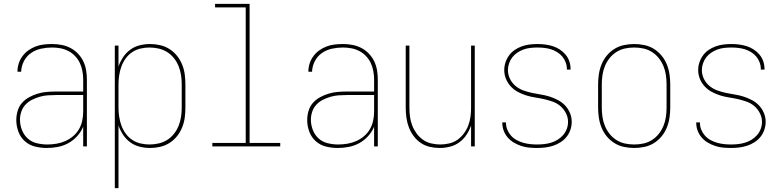

<svg xmlns="http://www.w3.org/2000/svg" viewBox="-20 -755 4040 990"><path d="M221 8Q190 8 160 0.5Q130 -7 107.5 -27.5Q85 -48 74.5 -77Q64 -106 64 -136Q64 -160 71 -183.5Q78 -207 93.5 -224.5Q109 -242 130 -253.5Q151 -265 174 -272Q197 -279 220.5 -281Q244 -283 268 -283H409V-345Q409 -366 405 -388Q401 -410 392 -429.5Q383 -449 367.5 -465.5Q352 -482 332.5 -492Q313 -502 291.5 -506Q270 -510 248 -510Q220 -510 192 -504Q164 -498 140.5 -482Q117 -466 103.5 -440Q90 -414 89 -385H70Q70 -407 76.5 -427.5Q83 -448 96 -465.5Q109 -483 126.5 -495.5Q144 -508 164 -515.5Q184 -523 205.5 -525.5Q227 -528 248 -528Q273 -528 297 -523.5Q321 -519 342.5 -508Q364 -497 381.5 -479Q399 -461 409.5 -439Q420 -417 424 -393Q428 -369 428 -345V0H409V-102Q398 -75 378 -53Q358 -31 332.5 -17Q307 -3 278.5 2.5Q250 8 221 8ZM224 -10Q247 -10 271 -14Q295 -18 316.5 -27.5Q338 -37 356.5 -52.5Q375 -68 387 -88.5Q399 -109 404 -132.5Q409 -156 409 -180V-265H268Q247 -265 226 -263.5Q205 -262 184.5 -256Q164 -250 145 -240.5Q126 -231 111.5 -215.5Q97 -200 90 -179.5Q83 -159 83 -138Q83 -111 93 -85Q103 -59 123 -41Q143 -23 170 -16.5Q197 -10 224 -10Z M572 215V-520H591V-412Q600 -438 615 -460.5Q630 -483 652 -499Q674 -515 700.5 -521.5Q727 -528 754 -528Q780 -528 806 -522Q832 -516 854 -502Q876 -488 892.5 -467.5Q909 -447 919 -422.5Q929 -398 932.5 -372Q936 -346 936 -320V-200Q936 -174 932.5 -148Q929 -122 919 -97.5Q909 -73 892.5 -52.5Q876 -32 854 -18Q832 -4 806 2Q780 8 754 8Q727 8 700.5 1.5Q674 -5 652 -21Q630 -37 615 -59.5Q600 -82 591 -108V215ZM751 -10Q775 -10 798.5 -15.5Q822 -21 842 -33.5Q862 -46 877 -65Q892 -84 901 -106.5Q910 -129 913.5 -152.5Q917 -176 917 -200V-320Q917 -344 913.5 -367.5Q910 -391 901 -413.5Q892 -436 877 -455Q862 -474 842 -486.5Q822 -499 798.5 -504.5Q775 -510 751 -510Q727 -510 704 -504.5Q681 -499 661.5 -486Q642 -473 628 -453.5Q614 -434 606 -412Q598 -390 594.5 -366.5Q591 -343 591 -320V-200Q591 -177 594.5 -153.5Q598 -130 606 -108Q614 -86 628 -66.5Q642 -47 661.5 -34Q681 -21 704 -15.5Q727 -10 751 -10Z M1075 0V-18H1247V-717H1089V-735H1267V-18H1425V0Z M1721 8Q1690 8 1660 0.5Q1630 -7 1607.5 -27.5Q1585 -48 1574.5 -77Q1564 -106 1564 -136Q1564 -160 1571 -183.5Q1578 -207 1593.5 -224.5Q1609 -242 1630 -253.5Q1651 -265 1674 -272Q1697 -279 1720.5 -281Q1744 -283 1768 -283H1909V-345Q1909 -366 1905 -388Q1901 -410 1892 -429.5Q1883 -449 1867.5 -465.5Q1852 -482 1832.5 -492Q1813 -502 1791.5 -506Q1770 -510 1748 -510Q1720 -510 1692 -504Q1664 -498 1640.5 -482Q1617 -466 1603.5 -440Q1590 -414 1589 -385H1570Q1570 -407 1576.5 -427.5Q1583 -448 1596 -465.5Q1609 -483 1626.5 -495.5Q1644 -508 1664 -515.5Q1684 -523 1705.5 -525.5Q1727 -528 1748 -528Q1773 -528 1797 -523.5Q1821 -519 1842.5 -508Q1864 -497 1881.5 -479Q1899 -461 1909.5 -439Q1920 -417 1924 -393Q1928 -369 1928 -345V0H1909V-102Q1898 -75 1878 -53Q1858 -31 1832.5 -17Q1807 -3 1778.5 2.5Q1750 8 1721 8ZM1724 -10Q1747 -10 1771 -14Q1795 -18 1816.5 -27.5Q1838 -37 1856.5 -52.5Q1875 -68 1887 -88.5Q1899 -109 1904 -132.5Q1909 -156 1909 -180V-265H1768Q1747 -265 1726 -263.5Q1705 -262 1684.5 -256Q1664 -250 1645 -240.5Q1626 -231 1611.5 -215.5Q1597 -200 1590 -179.5Q1583 -159 1583 -138Q1583 -111 1593 -85Q1603 -59 1623 -41Q1643 -23 1670 -16.5Q1697 -10 1724 -10Z M2247 8Q2221 8 2195.5 2Q2170 -4 2149 -18.5Q2128 -33 2112.5 -54Q2097 -75 2088 -99Q2079 -123 2075.5 -148.5Q2072 -174 2072 -200V-520H2091V-200Q2091 -177 2094 -153.5Q2097 -130 2105.5 -108Q2114 -86 2128 -67Q2142 -48 2161 -34.5Q2180 -21 2203.5 -15.5Q2227 -10 2250 -10Q2273 -10 2296.5 -15.5Q2320 -21 2339 -34.5Q2358 -48 2372 -67Q2386 -86 2394.5 -108Q2403 -130 2406 -153.5Q2409 -177 2409 -200V-520H2428V0H2409V-108Q2400 -82 2385 -59.5Q2370 -37 2348 -21Q2326 -5 2299.5 1.5Q2273 8 2247 8Z M2749 8Q2728 8 2707.5 6Q2687 4 2667.5 -2.5Q2648 -9 2630 -19.5Q2612 -30 2598.5 -45.5Q2585 -61 2577.5 -80.5Q2570 -100 2570 -121V-124H2589V-121Q2589 -103 2596 -86Q2603 -69 2615 -55.5Q2627 -42 2643.5 -33Q2660 -24 2677.5 -19Q2695 -14 2713 -12Q2731 -10 2749 -10Q2767 -10 2785.5 -12Q2804 -14 2822 -19.5Q2840 -25 2856 -35Q2872 -45 2884 -59Q2896 -73 2902.5 -90.5Q2909 -108 2909 -127Q2909 -150 2898 -171.5Q2887 -193 2869.5 -208Q2852 -223 2829.5 -231Q2807 -239 2784.5 -244Q2762 -249 2739 -252.5Q2716 -256 2693.5 -263Q2671 -270 2650.5 -281Q2630 -292 2614 -309Q2598 -326 2589 -348Q2580 -370 2580 -394Q2580 -414 2586.5 -433.5Q2593 -453 2605 -469.5Q2617 -486 2634 -497.5Q2651 -509 2670.5 -516Q2690 -523 2710.5 -525.5Q2731 -528 2751 -528Q2771 -528 2791 -525.5Q2811 -523 2830 -517Q2849 -511 2866 -500Q2883 -489 2896 -473.5Q2909 -458 2915.5 -439Q2922 -420 2922 -400V-396H2903V-399Q2903 -417 2896.5 -434Q2890 -451 2879 -464Q2868 -477 2852.5 -486.5Q2837 -496 2820.5 -501Q2804 -506 2786.5 -508Q2769 -510 2751 -510Q2733 -510 2715 -508Q2697 -506 2680 -500Q2663 -494 2648 -484Q2633 -474 2622 -460Q2611 -446 2605 -428.5Q2599 -411 2599 -394Q2599 -370 2609.5 -348.5Q2620 -327 2638 -312Q2656 -297 2678 -289Q2700 -281 2723 -276Q2746 -271 2769 -267.5Q2792 -264 2814 -257Q2836 -250 2857 -239Q2878 -228 2894 -211Q2910 -194 2919 -172Q2928 -150 2928 -127Q2928 -106 2921 -85.5Q2914 -65 2901 -49Q2888 -33 2870 -21.5Q2852 -10 2832 -3.5Q2812 3 2791 5.5Q2770 8 2749 8Z M3250 8Q3224 8 3197.5 2.5Q3171 -3 3148.5 -17Q3126 -31 3109 -51.5Q3092 -72 3082 -96.5Q3072 -121 3068 -147.5Q3064 -174 3064 -200V-320Q3064 -346 3068 -372.5Q3072 -399 3082 -423.5Q3092 -448 3109 -468.5Q3126 -489 3148.5 -503Q3171 -517 3197.5 -522.5Q3224 -528 3250 -528Q3276 -528 3302.5 -522.5Q3329 -517 3351.5 -503Q3374 -489 3391 -468.5Q3408 -448 3418 -423.5Q3428 -399 3432 -372.5Q3436 -346 3436 -320V-200Q3436 -174 3432 -147.5Q3428 -121 3418 -96.5Q3408 -72 3391 -51.5Q3374 -31 3351.5 -17Q3329 -3 3302.5 2.5Q3276 8 3250 8ZM3250 -10Q3274 -10 3297.5 -15Q3321 -20 3341.5 -33Q3362 -46 3377 -65Q3392 -84 3401 -106Q3410 -128 3413.5 -152Q3417 -176 3417 -200V-320Q3417 -344 3413.5 -368Q3410 -392 3401 -414Q3392 -436 3377 -455Q3362 -474 3341.5 -487Q3321 -500 3297.5 -505Q3274 -510 3250 -510Q3226 -510 3202.5 -505Q3179 -500 3158.5 -487Q3138 -474 3123 -455Q3108 -436 3099 -414Q3090 -392 3086.5 -368Q3083 -344 3083 -320V-200Q3083 -176 3086.5 -152Q3090 -128 3099 -106Q3108 -84 3123 -65Q3138 -46 3158.5 -33Q3179 -20 3202.5 -15Q3226 -10 3250 -10Z M3749 8Q3728 8 3707.5 6Q3687 4 3667.5 -2.5Q3648 -9 3630 -19.5Q3612 -30 3598.5 -45.5Q3585 -61 3577.5 -80.5Q3570 -100 3570 -121V-124H3589V-121Q3589 -103 3596 -86Q3603 -69 3615 -55.5Q3627 -42 3643.5 -33Q3660 -24 3677.5 -19Q3695 -14 3713 -12Q3731 -10 3749 -10Q3767 -10 3785.5 -12Q3804 -14 3822 -19.5Q3840 -25 3856 -35Q3872 -45 3884 -59Q3896 -73 3902.5 -90.5Q3909 -108 3909 -127Q3909 -150 3898 -171.5Q3887 -193 3869.5 -208Q3852 -223 3829.5 -231Q3807 -239 3784.5 -244Q3762 -249 3739 -252.5Q3716 -256 3693.5 -263Q3671 -270 3650.5 -281Q3630 -292 3614 -309Q3598 -326 3589 -348Q3580 -370 3580 -394Q3580 -414 3586.5 -433.5Q3593 -453 3605 -469.5Q3617 -486 3634 -497.5Q3651 -509 3670.5 -516Q3690 -523 3710.5 -525.5Q3731 -528 3751 -528Q3771 -528 3791 -525.5Q3811 -523 3830 -517Q3849 -511 3866 -500Q3883 -489 3896 -473.5Q3909 -458 3915.5 -439Q3922 -420 3922 -400V-396H3903V-399Q3903 -417 3896.5 -434Q3890 -451 3879 -464Q3868 -477 3852.5 -486.5Q3837 -496 3820.5 -501Q3804 -506 3786.5 -508Q3769 -510 3751 -510Q3733 -510 3715 -508Q3697 -506 3680 -500Q3663 -494 3648 -484Q3633 -474 3622 -460Q3611 -446 3605 -428.5Q3599 -411 3599 -394Q3599 -370 3609.5 -348.5Q3620 -327 3638 -312Q3656 -297 3678 -289Q3700 -281 3723 -276Q3746 -271 3769 -267.5Q3792 -264 3814 -257Q3836 -250 3857 -239Q3878 -228 3894 -211Q3910 -194 3919 -172Q3928 -150 3928 -127Q3928 -106 3921 -85.5Q3914 -65 3901 -49Q3888 -33 3870 -21.5Q3852 -10 3832 -3.5Q3812 3 3791 5.5Q3770 8 3749 8Z"/></svg>

Font: Iosevka Curly Thin
Style: Regular
Weight: 100
Monospace: yes
Designer: Belleve Invis
Foundry: Belleve Invis
Version: Version 22.1.2; ttfautohint (v1.8.4)